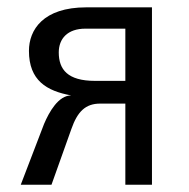

<svg xmlns="http://www.w3.org/2000/svg" viewBox="-20 -508 521 528"><path d="M37.1 0H121.6L176.3 -153.3C192.9 -200.7 214.8 -223.1 255.4 -223.1H324.7V0H397.9V-487.8H217.3C98.6 -487.8 59.6 -425.8 59.6 -368.2C59.6 -286.6 108.4 -257.8 175.8 -245.6C140.6 -245.6 115.2 -200.2 101.1 -167ZM241.2 -285.6C166 -285.6 141.6 -316.9 141.6 -363.8C141.6 -401.9 166 -429.2 214.8 -429.2H324.7V-285.6Z"/></svg>

Font: HK Grotesk
Style: Regular
Weight: 400
Designer: Alfredo Marco Pradil and Stefan Peev
Foundry: Hanken Design Co.
Version: Version 1.045;PS 001.045;hotconv 1.0.88;makeotf.lib2.5.64775